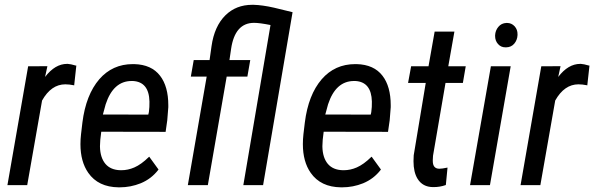

<svg xmlns="http://www.w3.org/2000/svg" viewBox="-20 -782 2510 811"><path d="M293.5 -421.4 291.5 -421.9Q272 -425.8 255.9 -425.8Q196.3 -425.8 157.7 -357.4L95.2 -1.5V0H93.8H13.2H11.2L11.7 -2L98.6 -500.5L99.1 -502H100.6L178.2 -502.4H180.2L179.7 -500L170.4 -457Q212.4 -512.2 263.7 -512.2Q264.6 -512.2 266.1 -512.2Q277.3 -511.7 300.8 -504.9H302.7L302.2 -502.9L293.5 -423.3Z M606.4 -297.9 608.9 -308.6Q611.8 -329.6 611.3 -353Q609.4 -436 541.5 -439.9Q538.6 -439.9 536.1 -439.9Q458.5 -439.9 426.3 -341.3L414.6 -298.3ZM574.2 -7.8Q531.7 9.3 485.8 9.3Q483.4 9.3 481 9.3Q395 8.3 353 -51.8Q319.8 -99.1 319.8 -173.3Q319.8 -193.4 322.3 -215.3L328.1 -264.6Q342.8 -381.3 399.4 -447.3Q455.1 -511.2 541 -511.2Q543.9 -511.2 546.9 -511.2Q620.1 -509.3 656.2 -461.9Q690.9 -417 690.9 -337.4Q690.9 -333.5 690.9 -329.6V-329.1L686.5 -273.9L679.7 -226.1V-225.1H678.2L407.7 -225.6Q402.3 -188 402.3 -165.5Q402.3 -163.6 402.3 -162.1Q403.3 -116.2 425.3 -89.8Q447.3 -64 488.8 -63Q490.7 -63 492.7 -63Q520.5 -63 547.4 -74.7Q576.7 -87.4 608.9 -119.1L610.4 -120.1L611.3 -118.7L648.9 -66.9L649.4 -65.9L648.9 -64.9Q633.8 -45.4 615.2 -31.2Q596.7 -17.1 574.2 -7.8Z M1122.6 -676.3Q1076.2 -685.5 1053.2 -685.5Q972.2 -685.5 956.1 -575.2L949.2 -528.3H1037.1L1024.9 -458.5H937.5L857.9 0H773.4L853 -458.5H786.1L798.3 -528.3H865.2L873.5 -586.9Q885.3 -670.9 932.1 -717.3Q977.1 -761.7 1045.4 -761.7Q1048.3 -761.7 1051.3 -761.7Q1088.4 -760.7 1137.7 -749.5L1215.8 -730.5L1091.3 0H1007.8Z M1545.9 -297.9 1548.3 -308.6Q1551.3 -329.6 1550.8 -353Q1548.8 -436 1481 -439.9Q1478 -439.9 1475.6 -439.9Q1397.9 -439.9 1365.7 -341.3L1354 -298.3ZM1513.7 -7.8Q1471.2 9.3 1425.3 9.3Q1422.9 9.3 1420.4 9.3Q1334.5 8.3 1292.5 -51.8Q1259.3 -99.1 1259.3 -173.3Q1259.3 -193.4 1261.7 -215.3L1267.6 -264.6Q1282.2 -381.3 1338.9 -447.3Q1394.5 -511.2 1480.5 -511.2Q1483.4 -511.2 1486.3 -511.2Q1559.6 -509.3 1595.7 -461.9Q1630.4 -417 1630.4 -337.4Q1630.4 -333.5 1630.4 -329.6V-329.1L1626 -273.9L1619.1 -226.1V-225.1H1617.7L1347.2 -225.6Q1341.8 -188 1341.8 -165.5Q1341.8 -163.6 1341.8 -162.1Q1342.8 -116.2 1364.7 -89.8Q1386.7 -64 1428.2 -63Q1430.2 -63 1432.1 -63Q1460 -63 1486.8 -74.7Q1516.1 -87.4 1548.3 -119.1L1549.8 -120.1L1550.8 -118.7L1588.4 -66.9L1588.9 -65.9L1588.4 -64.9Q1573.2 -45.4 1554.7 -31.2Q1536.1 -17.1 1513.7 -7.8Z M1861.8 -431.6 1809.1 -124.5 1808.1 -106.4Q1808.1 -104.5 1808.1 -102.1Q1808.1 -69.8 1835 -69.3Q1835.4 -69.3 1835.9 -69.3Q1847.7 -69.3 1867.7 -73.7L1870.1 -74.2V-71.8L1863.3 -1.5L1862.8 -0.5L1861.8 0Q1837.9 8.3 1811.5 8.3Q1810.1 8.3 1808.6 8.3Q1765.1 7.8 1743.7 -26.9Q1726.6 -54.7 1726.6 -101.1Q1726.6 -112.8 1727.5 -125.5V-126L1778.3 -431.6H1706.1H1703.6L1704.1 -434.1L1716.3 -500.5V-502H1717.8H1790L1815.9 -648.4H1899.4L1873.5 -502H1945.3H1947.3L1946.8 -499.5L1935.5 -433.6L1935.1 -431.6H1933.6Z M2083.5 -596.2Q2071.3 -609.9 2071.3 -629.9Q2071.3 -631.3 2071.3 -632.8Q2072.3 -653.3 2085 -668.5Q2097.7 -684.1 2119.1 -685.1Q2120.6 -685.1 2121.6 -685.1Q2140.6 -685.1 2153.8 -670.9Q2166.5 -656.7 2166 -636.7Q2166 -635.3 2166 -633.8Q2165 -612.8 2152.3 -597.7Q2139.6 -582.5 2118.2 -582Q2116.7 -582 2115.2 -582Q2095.7 -582 2083.5 -596.2ZM2049.3 0H2047.9H1967.8H1965.3L1965.8 -2L2053.2 -500.5V-502H2054.7H2135.3H2137.2L2136.7 -499.5L2049.8 -1.5Z M2460.9 -421.4 2459 -421.9Q2439.5 -425.8 2423.3 -425.8Q2363.8 -425.8 2325.2 -357.4L2262.7 -1.5V0H2261.2H2180.7H2178.7L2179.2 -2L2266.1 -500.5L2266.6 -502H2268.1L2345.7 -502.4H2347.7L2347.2 -500L2337.9 -457Q2379.9 -512.2 2431.2 -512.2Q2432.1 -512.2 2433.6 -512.2Q2444.8 -511.7 2468.3 -504.9H2470.2L2469.7 -502.9L2460.9 -423.3Z"/></svg>

Font: MAUL Condensed Italic
Style: Condenced Regular Italic
Weight: 400
Italic angle: -12°
Designer: MAUL
Version: Version 1.0; 2020; ttfautohint (v1.8.3)